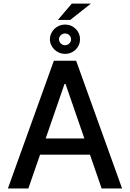

<svg xmlns="http://www.w3.org/2000/svg" viewBox="-20 -1073 740 1093"><path d="M286.6 -727.3H413.4L675.1 0H558.6L492.2 -192.5H208.1L141.3 0H24.9ZM460.2 -284.8 353 -595.2H347.3L240.1 -284.8ZM264.2 -849.8Q264.2 -866.8 271.1 -882.1Q278.1 -897.4 289.8 -908.7Q301.5 -920.1 317.1 -926.7Q332.7 -933.2 350.1 -933.2Q368.3 -933.2 383.9 -926.7Q399.5 -920.1 411 -908.7Q422.6 -897.4 429.2 -882.1Q435.7 -866.8 435.7 -849.8Q435.7 -832.4 429.2 -817.3Q422.6 -802.2 411 -790.8Q399.5 -779.5 383.9 -772.9Q368.3 -766.3 350.1 -766.3Q332.7 -766.3 317.1 -772.9Q301.5 -779.5 289.8 -790.8Q278.1 -802.2 271.1 -817.3Q264.2 -832.4 264.2 -849.8ZM309.3 -959.5 388.8 -1052.6H497.5L380 -959.5ZM315.7 -849.8Q315.7 -843 318.4 -836.8Q321 -830.6 325.8 -825.8Q330.6 -821 336.8 -818.4Q343 -815.7 350.1 -815.7Q365.1 -815.7 374.8 -825.8Q384.6 -835.9 384.6 -849.8Q384.6 -856.2 381.9 -862Q379.3 -867.9 374.8 -872.5Q370.4 -877.1 364 -879.8Q357.6 -882.5 350.1 -882.5Q343 -882.5 336.8 -879.8Q330.6 -877.1 325.8 -872.5Q321 -867.9 318.4 -862Q315.7 -856.2 315.7 -849.8Z"/></svg>

Font: Cannonade Med
Style: Regular
Weight: 500
Designer: Rasmus Andersson
Foundry: rsms
Version: Version 3.012;git-f93a4a705